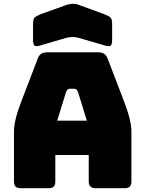

<svg xmlns="http://www.w3.org/2000/svg" viewBox="-20 -997 770 1017"><path d="M330 -510 283 -358H440L393 -510Q389 -519 384.5 -523Q380 -527 374 -527H349Q343 -527 338.5 -523Q334 -519 330 -510ZM273 -36Q273 -17 264.5 -8.5Q256 0 237 0H90Q71 0 62.5 -8.5Q54 -17 54 -36V-300Q54 -330 63.5 -369Q73 -408 93 -460L180 -687Q186 -704 198.5 -712Q211 -720 231 -720H500Q519 -720 531.5 -712Q544 -704 550 -687L637 -460Q657 -408 666.5 -369Q676 -330 676 -300V-36Q676 -17 667.5 -8.5Q659 0 640 0H489Q469 0 459.5 -8.5Q450 -17 450 -36V-176H273ZM333 -797 196 -757Q171 -749 163 -755Q155 -761 155 -788V-869Q155 -896 163.5 -904Q172 -912 196 -922L324 -968Q333 -972 343.5 -974Q354 -976 363 -977Q372 -977 380 -976Q388 -975 395 -972L532 -922Q557 -912 565.5 -904Q574 -896 574 -869V-788Q574 -761 566 -755Q558 -749 532 -757L395 -797Q378 -801 364 -801Q350 -801 333 -797Z"/></svg>

Font: Bungee
Style: Regular
Weight: 400
Designer: David Jonathan Ross
Foundry: David Jonathan Ross
Version: Version 1.001;PS 1.0;hotconv 1.0.72;makeotf.lib2.5.5900